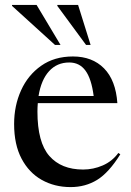

<svg xmlns="http://www.w3.org/2000/svg" viewBox="-20 -752 533 782"><path d="M277 -522Q356 -522 403.8 -473.5Q451.5 -425 458 -332H134Q132.5 -315.5 132.5 -297.5Q132.5 -172 181 -116.8Q229.5 -61.5 318.5 -61.5Q360 -61.5 398.5 -78.2Q437 -95 462 -129L470 -123.5Q423.5 -49 375.8 -19.5Q328 10 267.5 10Q202.5 10 150.2 -19.2Q98 -48.5 67.8 -105.8Q37.5 -163 37.5 -247Q37.5 -321.5 65.8 -384Q94 -446.5 147.8 -484.2Q201.5 -522 277 -522ZM262 -497.5Q212 -497.5 179.8 -462Q147.5 -426.5 137 -361H361.5Q352.5 -431 328.2 -464.2Q304 -497.5 262 -497.5ZM226.5 -569H204L29 -728V-732H129ZM349 -569H330.5L213.5 -728V-732H298Z"/></svg>

Font: Newsreader 72pt
Style: Regular
Weight: 400
Designer: Hugues Gentile
Foundry: Production Type
Version: Version 1.003; ttfautohint (v1.8.3)